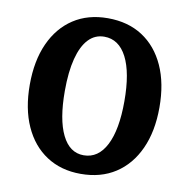

<svg xmlns="http://www.w3.org/2000/svg" viewBox="-84 -831 911 925"><g transform="rotate(10 372.0 -368.5)"><path d="M370.2 12.7Q273.7 12.7 202.7 -33.8Q131.7 -80.2 93.2 -165.8Q54.7 -251.3 54.7 -368.1Q54.7 -485.3 93.2 -570.5Q131.7 -655.8 202.5 -702.3Q273.3 -748.7 370.2 -748.7Q469.2 -748.7 540.4 -702.5Q611.6 -656.2 650.3 -570.9Q689 -485.7 689 -368.1Q689 -250.9 650 -165.4Q611 -79.8 539.8 -33.6Q468.6 12.7 370.2 12.7ZM368.8 -78Q440.2 -78 478.9 -153.6Q517.5 -229.1 517.5 -368.1Q517.5 -508.1 478.9 -583.1Q440.2 -658 368.8 -658Q323 -658 291.3 -624.3Q259.6 -590.7 242.9 -526.1Q226.2 -461.5 226.2 -368.1Q226.2 -228.5 263.2 -153.3Q300.2 -78 368.8 -78Z"/></g></svg>

Font: Hahmlet
Style: Regular
Weight: 400
Designer: Minjoo Ham & Mark Frömberg
Foundry: hypertype
Version: Version 1.002